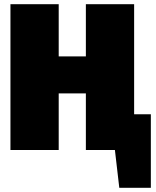

<svg xmlns="http://www.w3.org/2000/svg" viewBox="-20 -718 749 919"><path d="M622 -171V-698H391V-448H261V-698H30V0H261V-271H391V0H530L551 181H702V-171Z"/></svg>

Font: Fira Sans Ultra
Style: Regular
Weight: 950
Designer: Carrois Corporate & Edenspiekermann AG
Foundry: Carrois Corporate GbR & Edenspiekermann AG
Version: Version 4.203;PS 004.203;hotconv 1.0.88;makeotf.lib2.5.64775